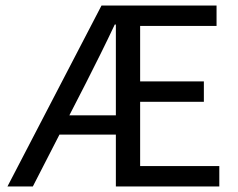

<svg xmlns="http://www.w3.org/2000/svg" viewBox="-20 -676 864 696"><path d="M7 0 348 -656H765V-582H488V-381H719V-307H488V-74H775V0H400V-587H396Q371 -534 344.5 -480.5Q318 -427 291 -374L99 0ZM156 -188V-258H452V-188Z"/></svg>

Font: Assistant Medium
Style: Regular
Weight: 500
Designer: Hebrew By Ben Nathan, Latin by Paul Hunt
Version: Version 3.000